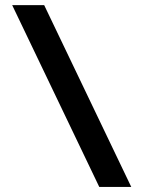

<svg xmlns="http://www.w3.org/2000/svg" viewBox="-20 -742 569 762"><path d="M28.3 -721.7 374 0H501L155.3 -721.7Z"/></svg>

Font: Estedad ExtraBold
Style: Regular
Weight: 800
Designer: Amin Abedi
Version: Version 7.3